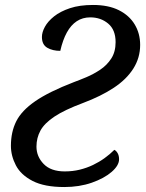

<svg xmlns="http://www.w3.org/2000/svg" viewBox="-20 -744 590 774"><path d="M239 10Q159 10 111.5 -14.5Q64 -39 44 -77.5Q24 -116 24 -156Q24 -212 45.5 -255Q67 -298 122 -336Q177 -374 278 -413Q300 -421 328.5 -433Q357 -445 384 -463Q411 -481 428.5 -508Q446 -535 446 -574Q446 -624 416 -649Q386 -674 344 -674Q313 -674 289.5 -658.5Q266 -643 249.5 -613Q233 -583 223 -539Q192 -539 170.5 -551.5Q149 -564 149 -595Q149 -614 161 -636Q173 -658 198 -678Q223 -698 262 -711Q301 -724 355 -724Q417 -724 459 -703Q501 -682 523 -645.5Q545 -609 545 -563Q545 -511 517.5 -467.5Q490 -424 438.5 -390Q387 -356 315 -329Q240 -301 199.5 -274Q159 -247 143 -217.5Q127 -188 127 -153Q127 -113 156 -83Q185 -53 241 -53Q273 -53 301.5 -60Q330 -67 355 -79Q380 -91 401.5 -106.5Q423 -122 441 -140Q449 -136 454.5 -126Q460 -116 460 -102Q460 -77 430 -51Q400 -25 350 -7.5Q300 10 239 10Z"/></svg>

Font: Noto Serif
Style: Italic
Weight: 400
Italic angle: -12°
Designer: Monotype Design Team
Foundry: Monotype Imaging Inc.
Version: Version 2.013